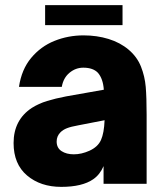

<svg xmlns="http://www.w3.org/2000/svg" viewBox="-20 -717 641 749"><path d="M33 -159Q33 -249 104 -296Q131 -313 163.5 -323Q196 -333 238 -341L385 -367Q382 -410 362 -433Q343 -453 305 -453Q275 -453 251 -433Q227 -413 221 -378H54Q64 -446 101.5 -491Q139 -536 192.5 -557.5Q246 -579 306 -579Q358 -579 403.5 -565Q449 -551 482 -523Q515 -495 530 -457Q545 -419 548.5 -378Q552 -337 552 -269V0H384V-69Q370 -36 344 -18Q301 12 219 12Q138 12 85.5 -32.5Q33 -77 33 -159ZM329 -129Q362 -144 374 -171Q386 -198 388 -248L285 -228Q257 -223 241.5 -217Q226 -211 216 -201Q201 -186 201 -165Q201 -140 220 -127.5Q239 -115 268 -115Q298 -115 329 -129ZM458 -619H156V-697H458Z"/></svg>

Font: Open Sauce One Black
Style: Regular
Weight: 900
Designer: Alfredo Marco Pradil
Foundry: Creative Sauce Fz LLC
Version: Version 1.477